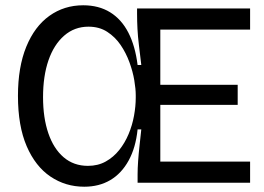

<svg xmlns="http://www.w3.org/2000/svg" viewBox="-20 -692 999 727"><path d="M299 15Q228 15 171 -23.5Q114 -62 81 -138.5Q48 -215 48 -329Q48 -438 79.5 -515Q111 -592 167 -632Q223 -672 295 -672Q354 -672 397 -645.5Q440 -619 466 -568.5Q492 -518 501 -446H515Q510 -488 506 -521Q502 -554 500.5 -583Q499 -612 499 -640V-660H587V0H501V-32Q501 -54 503 -82.5Q505 -111 508.5 -142Q512 -173 515 -202H501Q494 -133 467 -84Q440 -35 397.5 -10Q355 15 299 15ZM544 0V-80H927V0ZM313 -64Q351 -64 380.5 -80.5Q410 -97 431.5 -124Q453 -151 467 -184.5Q481 -218 487.5 -254Q494 -290 494 -322V-332Q494 -355 488.5 -388Q483 -421 470 -456.5Q457 -492 436.5 -522Q416 -552 386 -571.5Q356 -591 315 -591Q262 -591 223 -557Q184 -523 163.5 -463.5Q143 -404 143 -324Q143 -246 163 -187.5Q183 -129 221 -96.5Q259 -64 313 -64ZM544 -295V-371H880V-295ZM544 -580V-660H927V-580Z"/></svg>

Font: Bricolage Grotesque 60pt
Style: Regular
Weight: 400
Version: Version 1.001;gftools[0.9.33.dev8+g029e19f]